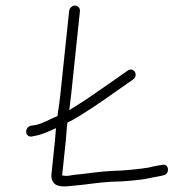

<svg xmlns="http://www.w3.org/2000/svg" viewBox="-20 -699 667 692"><path d="M229.1 -659 198 -363C195.5 -338.3 192.4 -315 188.7 -293L187.5 -281C161.8 -270.5 132.5 -252.7 106 -248L91.8 -246C67 -240 69.2 -203.9 94.7 -207L109 -210C134.5 -214.7 157.3 -226.5 181.8 -237L181.5 -234C180.5 -218 179.4 -204 178.1 -192L165.4 -71C164.3 -60.3 166.3 -51 171.5 -43C184.7 -21.4 219.8 -27.2 248.1 -30C291.6 -33.6 335.6 -41.6 380.6 -44C418.3 -44 489.9 -49.9 519 -57C535.1 -60.9 553 -62.8 568 -67C593.3 -70.1 589.9 -111.1 565 -105C549.4 -102.8 531.5 -99 515 -95C487.4 -90.1 417.9 -83 382.7 -83C337.6 -80.8 291.7 -72.8 249.2 -69C235.2 -67.8 224.7 -63 209.9 -66C207.3 -66 205.3 -66.3 204 -67L217.1 -192C218.5 -204.7 219.6 -219 220.6 -235C221.7 -245 221.7 -245 222.9 -257C234.8 -262.3 250.8 -271.3 270.8 -284C326.8 -317.8 385.8 -361.2 438.7 -398L460.3 -413C480.9 -428.8 460.6 -460.1 439.5 -444L418 -429C404.3 -419 388.1 -407.7 369.4 -395C332.2 -369.7 291.3 -339.6 252.1 -316C239.3 -308 239.3 -308 229.7 -302C232.3 -321.3 234.8 -341.7 237 -363L268.1 -659C269.2 -669.6 260.7 -679 250.2 -679C239.6 -679 230.2 -669.6 229.1 -659Z"/></svg>

Font: Just Breathe
Style: Obl2
Weight: 400
Foundry: Cannot Into Space Fonts
Version: Version 0.72